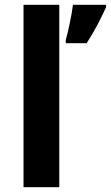

<svg xmlns="http://www.w3.org/2000/svg" viewBox="-20 -780 462 800"><path d="M227 0H78V-760H227ZM422 -750Q407 -717 387 -678.5Q367 -640 341 -600H254V-613Q262 -642 271 -685Q280 -728 284 -760H422Z"/></svg>

Font: Noto Sans Ol Chiki
Style: Bold
Weight: 700
Designer: Monotype Design Team, Lewis McGuffie
Foundry: Monotype Imaging Inc.
Version: Version 2.003; ttfautohint (v1.8.4.7-5d5b)